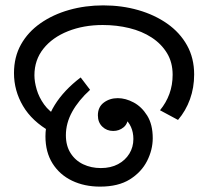

<svg xmlns="http://www.w3.org/2000/svg" viewBox="-20 -686 774 714"><path d="M32 -414Q32 -474 58 -520.5Q84 -567 130.5 -599.5Q177 -632 237 -649Q297 -666 364 -666Q433 -666 494 -648.5Q555 -631 602 -598Q649 -565 675.5 -517.5Q702 -470 702 -409Q702 -360 686.5 -317Q671 -274 642 -240L575 -276Q598 -304 610 -337Q622 -370 622 -408Q622 -454 601 -488.5Q580 -523 544 -546.5Q508 -570 461 -581.5Q414 -593 362 -593Q291 -593 233 -570Q175 -547 141.5 -505Q108 -463 108 -406Q108 -382 116.5 -353Q125 -324 144 -297.5Q163 -271 195 -253L168 -196Q99 -235 65.5 -292Q32 -349 32 -414ZM149 -179Q149 -240 183.5 -295.5Q218 -351 280 -398L315 -352Q272 -313 248.5 -270.5Q225 -228 225 -183Q225 -144 242.5 -116.5Q260 -89 289.5 -75Q319 -61 355 -61Q392 -61 419 -75.5Q446 -90 461 -114.5Q476 -139 476 -169Q476 -194 467 -214Q458 -234 442 -246Q426 -258 404 -258L403 -303Q419 -303 431 -296Q443 -289 449.5 -277.5Q456 -266 456 -251Q456 -226 439.5 -212.5Q423 -199 401 -199Q377 -199 360.5 -215Q344 -231 344 -257Q344 -288 366 -304.5Q388 -321 418 -321Q447 -321 477 -305Q507 -289 527.5 -256Q548 -223 548 -172Q548 -129 527 -87.5Q506 -46 463 -19Q420 8 352 8Q294 8 248 -14Q202 -36 175.5 -78Q149 -120 149 -179Z"/></svg>

Font: loriya25
Style: Book
Weight: 400
Designer: Jelle Bosma - Monotype Design Team
Foundry: Monotype Imaging Inc.
Version: Version 2.003